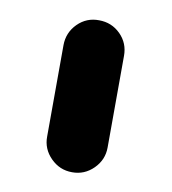

<svg xmlns="http://www.w3.org/2000/svg" viewBox="-90 -227 413 462"><g transform="rotate(-20 116.5 4.0)"><path d="M22.5 165C40 175.3 58.6 177.7 78.6 172.4C98.6 167 113.3 155.8 123.5 138.2L235.8 -55.2C246.1 -72.8 249 -91.3 243.7 -111.3C238.3 -131.3 226.6 -146 209 -156.2C191.9 -166.5 173.3 -169.4 153.3 -164.1C133.3 -158.7 118.2 -147 107.9 -129.4L-4.4 64C-14.6 81.1 -17.1 100.1 -11.7 120.1C-6.3 140.1 4.9 154.8 22.5 165Z"/></g></svg>

Font: Mikhak ExtraBold
Style: Regular
Weight: 800
Designer: Amin Abedi
Version: Version 3.2